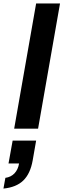

<svg xmlns="http://www.w3.org/2000/svg" viewBox="-57 -744 367 1110"><path d="M24.9 0 151.9 -724.1H290L163.1 0ZM-37.1 346.2 -25.9 284.2Q6.3 279.8 26.9 258.1Q47.4 236.3 53.2 201.2H-7.8L16.1 68.8H151.9L131.8 184.1Q118.2 260.3 77.6 299.6Q37.1 338.9 -37.1 346.2Z"/></svg>

Font: Archivo Expanded SemiBold
Style: Italic
Weight: 600
Width: 7
Italic angle: -10°
Designer: Hector Gatti
Foundry: Omnibus-Type
Version: Version 2.001